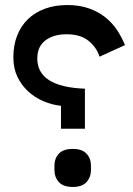

<svg xmlns="http://www.w3.org/2000/svg" viewBox="-20 -730 527 762"><path d="M222 -219V-310Q186 -314 152 -328.5Q118 -343 91.5 -367.5Q65 -392 49 -425.5Q33 -459 33 -503Q33 -550 48 -588.5Q63 -627 91 -654Q119 -681 158.5 -695.5Q198 -710 247 -710Q296 -710 333.5 -696.5Q371 -683 398.5 -661Q426 -639 445 -610Q464 -581 476 -551L375 -505Q364 -541 332 -567.5Q300 -594 244 -594Q192 -594 160 -569.5Q128 -545 128 -498Q128 -385 317 -378V-219ZM269 12Q231 12 213.5 -7.5Q196 -27 196 -56V-72Q196 -101 213.5 -120Q231 -139 269 -139Q306 -139 323.5 -120Q341 -101 341 -72V-56Q341 -27 323.5 -7.5Q306 12 269 12Z"/></svg>

Font: IBM Plex Sans Arabic Medm
Style: Regular
Weight: 500
Designer: Mike Abbink, Paul van der Laan, Pieter van Rosmalen, Wael Morcos, Khajak Apelian
Foundry: Bold Monday
Version: Version 1.005